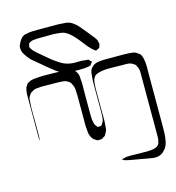

<svg xmlns="http://www.w3.org/2000/svg" viewBox="-116 -906 905 988"><g transform="rotate(-15 337.0 -412.0)"><path d="M668 -437V-168Q668 -153 667.5 -128.5Q667 -104 661.5 -79.5Q656 -55 641 -40Q627 -23 605 -18Q592 -15 577.5 -17.5Q563 -20 549 -22Q531 -25 513 -28.5Q495 -32 476 -35Q466 -37 454.5 -39Q443 -41 432 -45L423 -50Q420 -50 420 -51Q421 -52 421.5 -51.5Q422 -51 423 -52Q425 -53 427 -53.5Q429 -54 431 -54Q442 -58 452 -58.5Q462 -59 473 -59Q496 -59 526.5 -58Q557 -57 579 -59Q592 -60 604.5 -65Q617 -70 623 -82Q625 -86 625 -90Q627 -97 628 -103Q629 -109 629 -116V-420Q629 -439 629 -459.5Q629 -480 619 -496Q618 -498 616.5 -501Q615 -504 613 -505Q611 -507 607.5 -508.5Q604 -510 602 -512L595 -516Q584 -520 570.5 -520Q557 -520 545 -520Q523 -520 492 -521Q461 -522 438 -518Q431 -517 425 -515Q419 -513 411 -510Q410 -509 408 -508.5Q406 -508 404 -506Q400 -504 396.5 -498Q393 -492 391 -488Q390 -486 389.5 -483Q389 -480 388 -477Q386 -465 385.5 -453Q385 -441 385 -429V-323Q385 -304 385.5 -284.5Q386 -265 384 -246Q383 -237 382.5 -227Q382 -217 377 -209Q375 -205 372.5 -200.5Q370 -196 367 -192Q366 -190 362.5 -188.5Q359 -187 356 -185Q352 -181 350 -180Q347 -179 343 -179.5Q339 -180 335 -179Q334 -179 331.5 -178.5Q329 -178 327 -179Q324 -180 321.5 -181.5Q319 -183 317 -184Q315 -186 312 -187.5Q309 -189 307 -190Q305 -192 303.5 -194.5Q302 -197 300 -199Q290 -213 288 -230.5Q286 -248 285 -265Q285 -276 285 -298.5Q285 -321 285 -346.5Q285 -372 285 -394Q285 -416 285 -427Q285 -444 283.5 -461Q282 -478 273 -493Q272 -495 270.5 -498Q269 -501 267 -502Q266 -504 264.5 -505Q263 -506 261 -507Q258 -509 255 -511Q252 -513 249 -514Q242 -517 234 -518Q226 -519 218 -519Q202 -520 185.5 -520Q169 -520 152 -520Q139 -520 126.5 -520.5Q114 -521 102 -519Q89 -519 80 -516Q76 -515 73 -513Q70 -511 67 -509Q66 -508 64 -507.5Q62 -507 60 -505Q58 -504 56.5 -501.5Q55 -499 53 -497Q52 -495 50 -492.5Q48 -490 47 -488Q43 -481 42 -471.5Q41 -462 41 -454Q39 -432 39.5 -398.5Q40 -365 40 -342V-283Q40 -278 39.5 -272.5Q39 -267 39 -262Q39 -261 39 -258Q39 -255 38 -256Q37 -257 37 -260Q36 -266 36 -272.5Q36 -279 36 -285V-474Q36 -487 36 -499.5Q36 -512 39 -525L42 -538Q44 -540 46 -542.5Q48 -545 49 -548Q51 -552 54 -555Q57 -558 63 -560Q74 -567 86.5 -568.5Q99 -570 112 -571Q135 -573 168.5 -572Q202 -571 224 -571Q236 -571 248 -570.5Q260 -570 272 -568Q275 -568 278.5 -568Q282 -568 285 -566Q307 -559 317 -538Q321 -530 322 -520Q323 -510 323 -501Q325 -486 324.5 -470.5Q324 -455 324 -440V-326Q324 -313 324.5 -300Q325 -287 328 -275Q329 -264 336 -255Q338 -254 340 -250Q342 -246 344 -245Q346 -244 349 -246Q352 -246 356.5 -245.5Q361 -245 363 -246Q365 -248 367 -251.5Q369 -255 370 -256Q378 -267 379.5 -281Q381 -295 381 -308Q381 -319 381 -343Q381 -367 381 -394.5Q381 -422 381 -446Q381 -470 381 -481Q382 -500 384.5 -521Q387 -542 403 -555Q416 -566 434.5 -568.5Q453 -571 469 -571H544Q558 -571 571.5 -571Q585 -571 598 -570Q607 -569 617 -568Q627 -567 635 -562Q638 -561 644 -555Q646 -554 649 -552.5Q652 -551 653 -549Q658 -542 661 -533.5Q664 -525 665 -517Q669 -498 668.5 -478Q668 -458 668 -437ZM427 -634Q405 -653 388 -676Q371 -699 351 -721Q341 -732 329 -742Q317 -752 303 -758Q295 -761 286 -762Q277 -763 268 -764Q251 -766 233.5 -765.5Q216 -765 199 -765Q184 -765 169.5 -765Q155 -765 140 -763Q133 -763 122 -757Q121 -756 118.5 -755Q116 -754 115 -753Q113 -749 113 -745Q112 -743 111 -739.5Q110 -736 110 -734Q110 -732 112 -729Q114 -726 115 -724Q120 -716 126 -709.5Q132 -703 139 -697Q155 -684 170.5 -670.5Q186 -657 202 -644Q220 -630 240.5 -617Q261 -604 283 -599Q306 -594 329.5 -595.5Q353 -597 375 -593Q378 -593 382 -593Q386 -593 389 -591L396 -583Q397 -582 399.5 -580Q402 -578 402 -576Q402 -575 399.5 -573Q397 -571 396 -570Q395 -568 393 -565Q391 -562 389 -560Q387 -559 383 -558.5Q379 -558 376 -557Q366 -555 356.5 -554.5Q347 -554 337 -554Q324 -554 311.5 -554Q299 -554 286 -555Q262 -555 241 -564Q221 -572 204 -585.5Q187 -599 171 -612Q154 -626 137.5 -640Q121 -654 104 -668Q88 -683 74 -705.5Q60 -728 64 -750Q64 -754 68 -760Q73 -773 81.5 -784Q90 -795 103 -801L117 -804Q131 -807 145.5 -807.5Q160 -808 174 -808H282Q302 -807 322 -805.5Q342 -804 358 -793Q372 -784 383.5 -771.5Q395 -759 405 -746Q413 -736 422 -725.5Q431 -715 439 -704Q444 -698 449 -691.5Q454 -685 458 -677L461 -664Q463 -660 463 -656Q463 -651 459 -645Q459 -639 457 -637Q456 -635 451.5 -633.5Q447 -632 445 -631Q444 -630 442 -628.5Q440 -627 438 -627Q437 -627 433.5 -629.5Q430 -632 427 -634Z"/></g></svg>

Font: Rubik Vinyl
Style: Regular
Weight: 400
Designer: Hubert and Fischer, NaN
Foundry: Hubert and Fischer, NaN
Version: Version 2.200